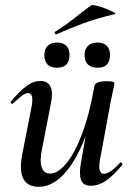

<svg xmlns="http://www.w3.org/2000/svg" viewBox="-20 -707 512 740"><path d="M129 13Q86 13 69.5 -19Q53 -51 67 -119L102 -297Q107 -327 102.5 -337.5Q98 -348 88 -348Q77 -348 63 -337Q49 -326 31 -309Q27 -305 23 -309Q19 -313 23 -317Q55 -355 81.5 -375Q108 -395 136 -395Q164 -395 175 -372.5Q186 -350 174 -297L143 -138Q132 -87 140.5 -62.5Q149 -38 173 -38Q203 -38 235.5 -77Q268 -116 296.5 -191.5Q325 -267 344 -376L360 -375Q340 -257 305 -169.5Q270 -82 225 -34.5Q180 13 129 13ZM330 9Q301 9 292.5 -13Q284 -35 292 -80L344 -376Q348 -394 391 -394Q409 -394 415 -391.5Q421 -389 421 -387Q421 -383 416 -360.5Q411 -338 406 -312L365 -89Q356 -37 381 -37Q391 -37 407 -47.5Q423 -58 442 -79Q445 -83 449.5 -78.5Q454 -74 450 -70Q415 -28 387 -9.5Q359 9 330 9ZM357 -446Q306 -446 306 -496Q306 -518 319.5 -530.5Q333 -543 356 -543Q379 -543 391.5 -530.5Q404 -518 404 -496Q404 -446 357 -446ZM200 -446Q151 -446 151 -496Q151 -518 164 -530.5Q177 -543 200 -543Q223 -543 235.5 -530.5Q248 -518 248 -496Q248 -446 200 -446ZM198 -575Q194 -573 191.5 -578.5Q189 -584 193 -585Q233 -610 266 -636.5Q299 -663 331 -686Q335 -689 352 -685Q369 -681 388 -673.5Q407 -666 418 -660Q429 -654 420 -652Q353 -636 301 -617Q249 -598 198 -575Z"/></svg>

Font: Cormorant Light SemiBold
Style: Italic
Weight: 600
Italic angle: -10°
Version: Version 4.000